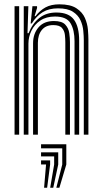

<svg xmlns="http://www.w3.org/2000/svg" viewBox="-20 -629 478 897"><path d="M371.5 0V-440.8Q371.5 -459.8 369.1 -485.1Q366.8 -510.5 356 -534.4Q345.2 -558.2 320.6 -574.1Q296 -590 251 -590Q208.5 -590 179.2 -572Q150 -554 128.5 -519.5H123.2L131.5 -600H153L153.2 -592L141.5 -553.2H145.5Q166.5 -580.2 192.6 -594.5Q218.8 -608.8 257.8 -608.8Q309 -608.8 337 -590.4Q365 -572 376.8 -544.9Q388.5 -517.8 390.8 -490.2Q393 -462.8 393 -444.8V0ZM48 0V-600H69.5V0ZM91 0V-600H112.5L108.5 -474H113.5Q131.8 -519.8 164.2 -545.4Q196.8 -571 244.8 -570.5Q301.5 -570.2 325.6 -537.1Q349.8 -504 349.8 -439.2V0H328.2V-436.5Q328.2 -488.8 309.6 -520.2Q291 -551.8 237 -551.8Q196.2 -551.8 168.6 -533.2Q141 -514.8 126.9 -485.8Q112.8 -456.8 112.8 -425.2V0ZM134.5 0V-427Q134.5 -471.2 159.8 -501Q185 -530.8 232 -530.8Q269.5 -530.8 285 -513.9Q300.5 -497 303.6 -474Q306.8 -451 306.8 -432.5V0H285.2V-431.2Q285.2 -447.2 283.2 -466Q281.2 -484.8 269.6 -498.2Q258 -511.8 228.8 -511.8Q194 -511.8 175.5 -489.1Q157 -466.5 157 -429V0ZM243.2 248 270.8 139.5V64H171.8V45H289.8V139.5L257.5 248ZM214.5 248 233 139.5V101.8H171.8V82.8H252V139.5L228.8 248ZM186 248 195.2 139.5H171.8V120.5H214.2V139.5L200.2 248Z"/></svg>

Font: Big Shoulders Inline Display
Style: Bold
Weight: 700
Designer: Patric King
Foundry: XO Type Co
Version: Version 1.000